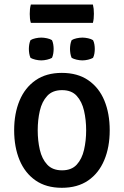

<svg xmlns="http://www.w3.org/2000/svg" viewBox="-20 -836 560 868"><path d="M476 -247Q476 -170.5 451.2 -111.8Q426.5 -53 378.5 -20Q330.5 13 259.5 13Q188.5 13 140.5 -20.5Q92.5 -54 68.2 -112.8Q44 -171.5 44 -247Q44 -323 68.5 -381.5Q93 -440 141 -473.2Q189 -506.5 259.5 -506.5Q331 -506.5 379.2 -473.2Q427.5 -440 451.8 -381.5Q476 -323 476 -247ZM150.5 -247Q150.5 -200.5 160 -159Q169.5 -117.5 193.5 -91.8Q217.5 -66 260.5 -66Q303.5 -66 327 -91.8Q350.5 -117.5 360 -159Q369.5 -200.5 369.5 -247Q369.5 -293.5 360 -335Q350.5 -376.5 327 -402.5Q303.5 -428.5 260.5 -428.5Q217.5 -428.5 193.5 -402.5Q169.5 -376.5 160 -335Q150.5 -293.5 150.5 -247ZM110.5 -614.5Q110.5 -624 112.2 -635Q114 -646 118 -654.5Q126.5 -660 140.5 -663Q154.5 -666 166.5 -666Q178.5 -666 192.5 -663Q206.5 -660 215 -654.5Q219 -646 220.8 -635Q222.5 -624 222.5 -614.5Q222.5 -605.5 220.8 -594.2Q219 -583 215 -574.5Q206.5 -569.5 192.5 -566.2Q178.5 -563 166.5 -563Q154.5 -563 140.5 -566.2Q126.5 -569.5 118 -574.5Q114 -583 112.2 -594.2Q110.5 -605.5 110.5 -614.5ZM296.5 -614.5Q296.5 -624 298.2 -635Q300 -646 304 -654.5Q312.5 -660 326.5 -663Q340.5 -666 352.5 -666Q364.5 -666 378.2 -663Q392 -660 400.5 -654.5Q405 -646 406.8 -635Q408.5 -624 408.5 -614.5Q408.5 -605.5 406.8 -594.2Q405 -583 400.5 -574.5Q392 -569.5 378.2 -566.2Q364.5 -563 352.5 -563Q340.5 -563 326.5 -566.2Q312.5 -569.5 304 -574.5Q300 -583 298.2 -594.2Q296.5 -605.5 296.5 -614.5ZM119.5 -732.5Q116.5 -742.5 115.5 -751.8Q114.5 -761 114.5 -773Q114.5 -785.5 115.5 -795Q116.5 -804.5 119.5 -815.5H400Q402.5 -804.5 403.5 -795.8Q404.5 -787 404.5 -773.5Q404.5 -761.5 403.5 -752Q402.5 -742.5 400 -732.5Z"/></svg>

Font: Signika Light
Style: Regular
Weight: 400
Version: Version 2.003;gftools[0.9.32]